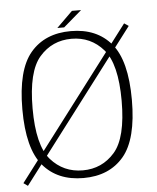

<svg xmlns="http://www.w3.org/2000/svg" viewBox="-51 -724 640 785"><g transform="rotate(-5 269.0 -331.5)"><path d="M14.5 4 32 16.5 499.5 -599 481.5 -611ZM261.5 4.5Q367.5 4.5 426.8 -65.5Q486 -135.5 486 -297Q486 -458.5 426.8 -528.5Q367.5 -598.5 261.5 -598.5Q155 -598.5 95.8 -528.5Q36.5 -458.5 36.5 -297Q36.5 -135.5 95.8 -65.5Q155 4.5 261.5 4.5ZM261.5 -27Q182 -27 130.2 -86Q78.5 -145 78.5 -297Q78.5 -448.5 130.2 -507.8Q182 -567 261.5 -567Q340.5 -567 392.2 -507.8Q444 -448.5 444 -297Q444 -145 392.2 -86Q340.5 -27 261.5 -27ZM208 -616H236L311 -680.5H273.5Z"/></g></svg>

Font: Anybody UltraCondensed Thin ExtraLight
Style: Regular
Weight: 250
Version: Version 1.111